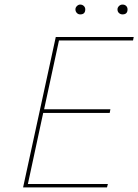

<svg xmlns="http://www.w3.org/2000/svg" viewBox="-20 -820 605 840"><path d="M331 -757Q322 -757 316 -763.5Q310 -770 310 -779Q310 -787 316.5 -793.5Q323 -800 331 -800Q340 -800 346.5 -794Q353 -788 353 -779Q353 -757 331 -757ZM516 -757Q507 -757 500.5 -763Q494 -769 494 -779Q494 -787 500.5 -793.5Q507 -800 516 -800Q526 -800 532 -794Q538 -788 538 -779Q538 -757 516 -757ZM562 -643H238L173 -342H463L460 -326H169L102 -15H452L448 0H81L224 -658H565Z"/></svg>

Font: EauTest Thin
Style: Italic
Weight: 250
Italic angle: -12°
Designer: Christian Thalmann (Catharsis Fonts)
Version: Version 0.001;PS 000.001;hotconv 1.0.88;makeotf.lib2.5.64775